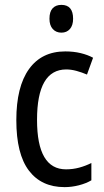

<svg xmlns="http://www.w3.org/2000/svg" viewBox="-20 -758 427 788"><path d="M245 10Q150 10 98.5 -58Q47 -126 47 -265Q47 -402 99 -474.5Q151 -547 248 -547Q282 -547 311 -540Q340 -533 362 -521L337 -452Q316 -461 294 -467Q272 -473 252 -473Q132 -473 132 -266Q132 -63 251 -63Q279 -63 305 -70Q331 -77 355 -89V-18Q333 -5 303.5 2.5Q274 10 245 10ZM232 -738Q280 -738 280 -681Q280 -654 267 -639Q254 -624 232 -624Q210 -624 196.5 -639Q183 -654 183 -681Q183 -710 196 -724Q209 -738 232 -738Z"/></svg>

Font: Noto Sans Myanmar Condensed
Style: Regular
Weight: 400
Width: 3
Designer: Monotype Design Team
Foundry: Monotype Imaging Inc.
Version: Version 2.107; ttfautohint (v1.8.4.7-5d5b)